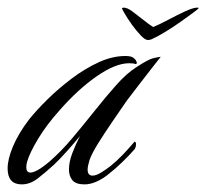

<svg xmlns="http://www.w3.org/2000/svg" viewBox="-39 -483 542 504"><path d="M479 -463Q484 -463 482 -461Q482 -460 468 -449.5Q454 -439 434 -425Q414 -411 393.5 -398.5Q373 -386 359 -380Q355 -378 349 -378Q342 -378 330.5 -390Q319 -402 307.5 -418Q296 -434 288.5 -447Q281 -460 281 -461Q283 -463 286 -463Q295 -463 308.5 -453Q322 -443 337 -431Q352 -419 363 -412Q380 -419 402.5 -431Q425 -443 446.5 -453Q468 -463 479 -463ZM18 1Q-19 1 -19 -41Q-19 -65 -5 -98.5Q9 -132 37 -169Q57 -194 86 -222.5Q115 -251 149.5 -277Q184 -303 220 -319.5Q256 -336 290 -336Q305 -336 311 -331.5Q317 -327 319 -322Q321 -318 319.5 -316Q318 -314 316 -315Q312 -317 300 -317Q264 -317 214.5 -282.5Q165 -248 117 -193Q83 -155 61 -118.5Q39 -82 32 -58Q30 -50 30 -44Q30 -30 41 -30Q48 -30 60 -36.5Q72 -43 91 -59Q121 -85 150.5 -120Q180 -155 209 -191.5Q238 -228 265.5 -259Q293 -290 318 -306Q350 -327 362.5 -330Q375 -333 383 -334Q378 -328 361 -306Q344 -284 325 -259.5Q306 -235 294 -219Q276 -193 255.5 -163Q235 -133 218.5 -106.5Q202 -80 196 -63Q191 -46 191 -38Q191 -22 204 -22Q213 -22 225.5 -29.5Q238 -37 251 -47Q268 -61 283 -76.5Q298 -92 314 -111Q318 -111 318 -105Q318 -96 314 -91Q301 -76 282.5 -58Q264 -40 246 -26Q233 -15 216 -7Q199 1 183 1Q160 1 151 -10Q142 -21 142 -38Q142 -58 151 -81.5Q160 -105 171 -126Q158 -110 138 -87.5Q118 -65 102 -50Q80 -30 60 -14.5Q40 1 18 1Z"/></svg>

Font: Luxurious Script
Style: Regular
Weight: 400
Designer: Robert E. Leuschke
Foundry: Robert E. Leuschke
Version: Version 1.010; ttfautohint (v1.8.3)